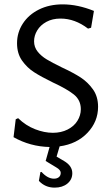

<svg xmlns="http://www.w3.org/2000/svg" viewBox="-20 -666 512 879"><path d="M380.5 -58C412.8 -92 429 -131.7 429 -177C429 -208.3 421.2 -235 405.5 -257C389.8 -279 371 -297.2 349 -311.5C327 -325.8 298 -341.3 262 -358C233.3 -372 210.7 -384 194 -394C177.3 -404 163.5 -415.8 152.5 -429.5C141.5 -443.2 136 -459 136 -477C136 -494.3 140.8 -511 150.5 -527C160.2 -543 174.2 -556 192.5 -566C210.8 -576 232.3 -581 257 -581C301 -581 343 -565.7 383 -535L397 -539L410 -616C360.7 -636 313 -646 267 -646C226.3 -646 190.2 -638.2 158.5 -622.5C126.8 -606.8 102.2 -585.3 84.5 -558C66.8 -530.7 58 -500.7 58 -468C58 -436.7 65.7 -410.2 81 -388.5C96.3 -366.8 114.7 -349.2 136 -335.5C157.3 -321.8 185.7 -306.3 221 -289C264.3 -269 296.7 -250.5 318 -233.5C339.3 -216.5 350 -194 350 -166C350 -147.3 344.8 -129.7 334.5 -113C324.2 -96.3 309.2 -83 289.5 -73C269.8 -63 247.3 -58 222 -58C196 -58 168.8 -63.5 140.5 -74.5C112.2 -85.5 86.3 -102.3 63 -125L52 -120L42 -38C92.7 -9.3 147.7 5.7 207 7L189 71L237 100C251 108 258 116.3 258 125C258 133.7 255.2 140.3 249.5 145C243.8 149.7 236.3 152 227 152C207.7 152 188.7 141.7 170 121L165 122L158 162C177.3 182.7 201.3 193 230 193C254 193 273.5 186.8 288.5 174.5C303.5 162.2 311 146.3 311 127C311 104.3 298.3 85.7 273 71L239 51L253 4C305.7 -3.3 348.2 -24 380.5 -58Z"/></svg>

Font: Alegreya Sans
Style: Regular
Weight: 400
Designer: Juan Pablo del Peral
Foundry: Huerta Tipografica
Version: Version 1.000;PS 001.000;hotconv 1.0.70;makeotf.lib2.5.58329